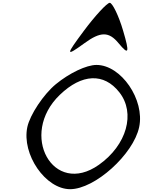

<svg xmlns="http://www.w3.org/2000/svg" viewBox="-20 -1308 1014 1363"><path d="M174 -406C133 -212 303 35 478 35C653 35 927 -212 968 -406C1009 -600 840 -847 665 -847C593 -847 472 -789 376 -710C289 -638 193 -494 174 -406ZM405 -635C561 -785 718 -792 827 -653C944 -505 880 -278 682 -138C358 91 111 -353 405 -635ZM576 -1090C445 -914 444 -903 579 -1001C694 -1085 753 -1085 822 -1001C895 -913 901 -931 854 -1090C823 -1196 778 -1288 759 -1288C740 -1288 655 -1196 576 -1090Z"/></svg>

Font: Venom Sans
Style: Obl
Weight: 400
Version: Version 1.001